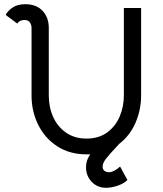

<svg xmlns="http://www.w3.org/2000/svg" viewBox="-20 -721 773 913"><path d="M547 -37Q498 15 483 35Q468 55 468 71Q468 85 477 91.5Q486 98 498 98Q521 98 551 71L586 135Q569 152 539.5 162Q510 172 484 172Q443 172 416 143.5Q389 115 389 74Q389 41 409 13H392Q311 13 252 -25.5Q193 -64 161.5 -128Q130 -192 130 -267V-588Q130 -603 122 -614.5Q114 -626 97 -626Q73 -626 62 -609L7 -650Q17 -670 40.5 -685.5Q64 -701 100 -701Q153 -701 182.5 -669.5Q212 -638 212 -588V-267Q212 -211 233 -164.5Q254 -118 294.5 -90Q335 -62 391 -62Q450 -62 490 -91.5Q530 -121 549.5 -168Q569 -215 569 -267V-683H651V-267Q651 -199 624.5 -137.5Q598 -76 547 -37Z"/></svg>

Font: Bellota
Style: Bold
Weight: 700
Designer: Kemie Guaida
Foundry: Kemie Guaida
Version: Version 4.001